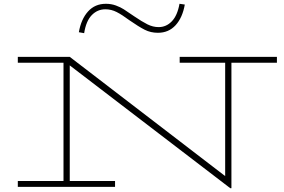

<svg xmlns="http://www.w3.org/2000/svg" viewBox="-20 -986 1501 1013"><path d="M1441 -655H1201V7H1195L348 -641V-31H587V0H74V-31H315V-655H74V-686H348L1168 -57V-655H928V-686H1441ZM663 -879Q624 -908 595.5 -922.5Q567 -937 536 -937Q494 -937 464 -906Q434 -875 424 -811L396 -816Q408 -885 444.5 -925.5Q481 -966 539 -966Q567 -966 591.5 -957Q616 -948 633 -937Q650 -926 688 -900Q729 -872 758 -857.5Q787 -843 817 -843Q857 -843 886.5 -873.5Q916 -904 927 -966L955 -962Q943 -893 906.5 -853Q870 -813 813 -813Q775 -813 743.5 -829Q712 -845 663 -879Z"/></svg>

Font: BioRhyme Expanded ExtraLight
Style: Regular
Weight: 275
Width: 7
Designer: Aoife Mooney
Foundry: Aoife Mooney Type
Version: Version 1.000